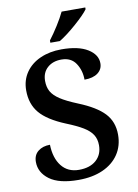

<svg xmlns="http://www.w3.org/2000/svg" viewBox="-101 -996 767 1071"><g transform="rotate(-10 283.0 -460.5)"><path d="M38 -130Q38 -169 64.5 -190Q91 -211 132 -211Q134 -135 169.5 -90Q205 -45 268 -45Q330 -45 365.5 -76.5Q401 -108 401 -161Q401 -196 385 -221Q369 -246 334.5 -267Q300 -288 240 -312Q140 -353 97 -404Q54 -455 54 -532Q54 -590 84 -633.5Q114 -677 167 -700.5Q220 -724 287 -724Q383 -724 435.5 -691.5Q488 -659 488 -610Q488 -576 461 -555.5Q434 -535 385 -535Q385 -587 358.5 -627.5Q332 -668 277 -668Q228 -668 197.5 -640.5Q167 -613 167 -566Q167 -531 181 -506Q195 -481 229 -458.5Q263 -436 327 -410Q426 -370 471 -322Q516 -274 516 -201Q516 -137 484 -89.5Q452 -42 393.5 -16Q335 10 256 10Q146 10 92 -30Q38 -70 38 -130ZM233 -784Q257 -815 283.5 -857Q310 -899 325 -931H459V-921Q440 -894 385 -845.5Q330 -797 287 -771H233Z"/></g></svg>

Font: Noto Serif SemiBold
Style: Regular
Weight: 600
Designer: Monotype Design Team
Foundry: Monotype Imaging Inc.
Version: Version 1.001